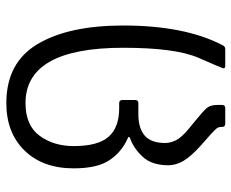

<svg xmlns="http://www.w3.org/2000/svg" viewBox="-84 -436 748 621"><g transform="rotate(90 290.5 -126.0)"><path d="M63 -150Q63 -348 126 -470Q130 -480 139 -480H194Q203 -480 201 -472Q200 -468 167.5 -393.5Q135 -319 135 -150Q135 166 314 166Q386 166 419.5 120.5Q453 75 453 10Q453 -68 423 -102.5Q393 -137 330 -137H314Q304 -137 304 -147V-189Q304 -199 314 -199H350Q395 -199 419 -219.5Q443 -240 443 -286Q443 -302 434.5 -320Q426 -338 397 -362L369 -385Q338 -410 329 -421.5Q320 -433 320 -453V-470Q320 -480 330 -480H381Q391 -480 391 -470V-468Q391 -458 396.5 -451.5Q402 -445 415 -433L449 -403Q486 -370 500.5 -345.5Q515 -321 515 -296Q515 -243 488 -213.5Q461 -184 427 -172Q424 -171 423.5 -168.5Q423 -166 427 -165Q471 -146 498 -106.5Q525 -67 525 10Q525 110 467.5 169Q410 228 314 228Q183 228 123 127Q63 26 63 -150Z"/></g></svg>

Font: Barlow GEO
Style: Regular
Weight: 400
Designer: Jeremy Tribby
Foundry: Tribby Type
Version: Version 1.408